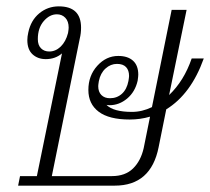

<svg xmlns="http://www.w3.org/2000/svg" viewBox="-20 -584 661 604"><path d="M503 -240 479 -121Q455 0 341 0H37L43 -30H96L175 -416Q154 -398 124 -398Q99 -398 82.5 -413Q66 -428 66 -458Q66 -469 69 -482Q77 -520 103.5 -542Q130 -564 165 -564Q235 -564 235 -497Q235 -479 231 -463L143 -30H332Q374 -30 398.5 -54Q423 -78 432 -118L452 -217Q421 -208 388 -208Q323 -208 290.5 -232.5Q258 -257 258 -301Q258 -346 286 -377Q314 -408 352 -408Q382 -408 398.5 -393Q415 -378 415 -349Q415 -344 413 -330Q405 -295 380 -274Q355 -253 324 -253L315 -254Q337 -232 395 -232Q427 -232 458 -247L520 -553H567L512 -285Q559 -330 583 -400H621Q581 -288 503 -240ZM194 -480Q196 -492 196 -497Q196 -517 185.5 -528Q175 -539 159 -539Q136 -539 117.5 -517.5Q99 -496 99 -461Q99 -442 109 -432Q119 -422 135 -422Q155 -422 171 -437.5Q187 -453 194 -480ZM326 -275Q348 -275 363.5 -289Q379 -303 384 -329Q386 -341 386 -345Q386 -363 376.5 -373Q367 -383 348 -383Q328 -383 312 -368.5Q296 -354 291 -329Q289 -317 289 -313Q289 -295 299 -285Q309 -275 326 -275Z"/></svg>

Font: Trirong ExtraLight
Style: Italic
Weight: 275
Italic angle: -12°
Designer: Katatrad Team
Foundry: CadsonDemak
Version: Version 1.003